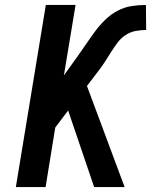

<svg xmlns="http://www.w3.org/2000/svg" viewBox="-20 -755 640 775"><path d="M44 0 165 -735H285L238 -451L292 -526Q310 -551 327.5 -577Q345 -603 363.5 -628Q382 -653 404.5 -675Q427 -697 454.5 -711.5Q482 -726 511 -730.5Q540 -735 569 -735L570 -634Q549 -634 527.5 -630Q506 -626 487 -613.5Q468 -601 454.5 -583Q441 -565 429 -546Q417 -527 405 -508Q393 -489 379 -471L331 -408L483 0H360L255 -309L203 -240L164 0Z"/></svg>

Font: Iosevka Extended
Style: Bold Italic
Weight: 700
Width: 7
Italic angle: -9°
Monospace: yes
Designer: Belleve Invis
Foundry: Belleve Invis
Version: Version 32.5.0; ttfautohint (v1.8.4)